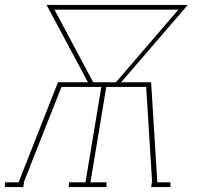

<svg xmlns="http://www.w3.org/2000/svg" viewBox="-33 -755 803 775"><path d="M-13 0V-19H42L201 -423H322L155 -735H725L456 -423H577L602 -19H655V0H577L580 -19H581L557 -404H396L332 -19H397V0H245V-19H312L376 -404H215L63 -19H64L61 0ZM343 -423H435L687 -716H187Z"/></svg>

Font: Iosevka Etoile Thin
Style: Italic
Weight: 100
Italic angle: -9°
Designer: Belleve Invis
Foundry: Belleve Invis
Version: Version 22.1.2; ttfautohint (v1.8.4)